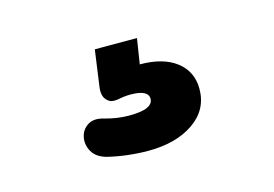

<svg xmlns="http://www.w3.org/2000/svg" viewBox="-45 -98 533 374"><g transform="rotate(-15 221.5 89.0)"><path d="M216 198Q196 198 174.5 195.5Q153 193 133 188Q113 182 105.5 168Q98 154 101 139.5Q104 125 116.5 117Q129 109 149 115Q174 122 197 122Q223 122 234.5 116.5Q246 111 246 101Q246 83 210 83Q198 83 184 86Q177 87 172 86Q167 85 162 80Q153 71 156 52L166 -20H251L243 31Q290 31 316.5 51.5Q343 72 343 107Q343 149 307.5 173.5Q272 198 216 198Z"/></g></svg>

Font: Chiron GoRound TC H
Style: Regular
Weight: 900
Designer: Ryoko NISHIZUKA 西塚涼子 (kana, bopomofo & ideographs); Paul D. Hunt (Latin, Greek & Cyrillic); Sandoll Communications 산돌커뮤니
Foundry: Adobe
Version: Version 1.000;hotconv 1.1.1;makeotfexe 2.6.0